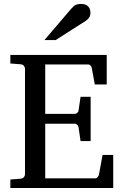

<svg xmlns="http://www.w3.org/2000/svg" viewBox="-20 -948 623 968"><path d="M32.2 0V-43L84 -46.9Q94.7 -47.9 100.3 -54.7Q106 -61.5 106 -68.8V-602.1Q106 -609.4 100.3 -616.2Q94.7 -623 84 -624L32.2 -627.9V-670.9H518.1V-522H458L442.9 -604Q441.9 -611.3 436.8 -617.2Q431.6 -623 424.8 -623H208V-374H357.9Q364.7 -374 370.4 -379.9Q376 -385.7 376 -391.1L386.2 -460H437V-236.8H386.2L376 -306.2Q376 -311.5 370.1 -317.9Q364.3 -324.2 357.9 -324.2H208V-48.8H460.9Q467.3 -48.8 472.7 -55.7Q478 -62.5 479 -67.9L497.1 -167H550.8V0ZM436 -883.3Q436 -869.6 429.4 -859.9Q422.9 -850.1 413.1 -843.3L260.7 -746.1H204.1L336.9 -901.4Q342.8 -907.7 347.7 -912.8Q352.5 -918 358.4 -921.4Q364.3 -924.8 371.8 -926.5Q379.4 -928.2 390.1 -928.2Q403.3 -928.2 412.1 -924.1Q420.9 -919.9 426.3 -913.6Q431.6 -907.2 433.8 -899.2Q436 -891.1 436 -883.3Z"/></svg>

Font: BabelStone Ogham Pictish
Style: Bold Italic
Weight: 700
Italic angle: -30°
Designer: Andrew West
Foundry: BabelStone
Version: Version 1.02 March 14, 2022